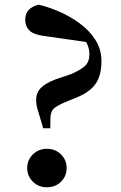

<svg xmlns="http://www.w3.org/2000/svg" viewBox="-20 -782 513 817"><path d="M179.3 14.9Q144.1 14.9 119.9 -8.8Q95.7 -32.6 95.7 -67.2Q95.7 -101.1 119.9 -124.9Q144.1 -148.8 179.3 -148.8Q215.9 -148.8 239.7 -124.9Q263.6 -101.1 263.6 -67.2Q263.6 -32.6 239.7 -8.8Q215.9 14.9 179.3 14.9ZM411.6 -521.7Q411.6 -459.4 386 -424.1Q360.4 -388.7 303.8 -366.2L255.1 -346.4Q220.3 -331.1 208.8 -319.9Q197.3 -308.7 194.7 -286.1L194 -236.1H163.9L151.7 -277.1Q143.1 -304.1 138.3 -321.8Q133.6 -339.5 133.6 -354.7Q133.6 -386.7 153.1 -407Q172.5 -427.4 218 -445L281.4 -466.2Q326.4 -485.6 343.8 -503.6Q361.1 -521.5 360.4 -554Q359.7 -586.5 340.1 -612.5Q320.6 -638.6 276.3 -667L377 -598.9L165.4 -629.3Q121.7 -635 104.5 -653.2Q87.3 -671.4 87.3 -696.9Q87.3 -724.4 102 -739.7Q116.8 -755.1 144.3 -762.2Q185.8 -752.5 232.1 -732.5Q278.4 -712.4 319.2 -682.5Q360.1 -652.6 385.8 -612.5Q411.6 -572.5 411.6 -521.7Z"/></svg>

Font: Early Summer Mincho VF
Style: Regular
Weight: 250
Designer: GuiWonder
Version: Version 1.002